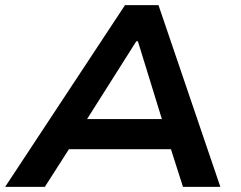

<svg xmlns="http://www.w3.org/2000/svg" viewBox="-40 -725 935 745"><path d="M-20 0 445 -705H575L815 0H670L606 -200L663 -146H186L262 -200L134 0ZM489 -565 277 -230 251 -263H635L598 -231L495 -565Z"/></svg>

Font: Nunito Sans 7pt SemiExpanded
Style: Bold Italic
Weight: 700
Width: 6
Italic angle: -9°
Designer: Vernon Adams
Foundry: Vernon Adams
Version: Version 3.101;gftools[0.9.27]